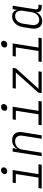

<svg xmlns="http://www.w3.org/2000/svg" viewBox="1390 -2200 820 3640"><g transform="rotate(-90 1800.0 -380.0)"><path d="M374 -653C413 -653 441 -675 447 -711C452 -747 431 -770 393 -770C354 -770 326 -747 320 -711C315 -675 335 -653 374 -653ZM45 0H497L506 -60H319L397 -550H157L148 -490H321L253 -60H54Z M659 0H725L781 -356C796 -448 856 -504 939 -504C1019 -504 1061 -451 1046 -358L989 0H1055L1114 -368C1132 -486 1073 -560 964 -560C884 -560 823 -521 796 -454L812 -550H746Z M1574 -653C1613 -653 1641 -675 1647 -711C1652 -747 1631 -770 1593 -770C1554 -770 1526 -747 1520 -711C1515 -675 1535 -653 1574 -653ZM1245 0H1697L1706 -60H1519L1597 -550H1357L1348 -490H1521L1453 -60H1254Z M1854 0H2258L2268 -60H1938L2323 -486L2333 -550H1949L1940 -490H2246L1864 -64Z M2774 -653C2813 -653 2841 -675 2847 -711C2852 -747 2831 -770 2793 -770C2754 -770 2726 -747 2720 -711C2715 -675 2735 -653 2774 -653ZM2445 0H2897L2906 -60H2719L2797 -550H2557L2548 -490H2721L2653 -60H2454Z M3217 10C3298 10 3365 -36 3390 -108C3380 -45 3415 0 3477 0H3524L3533 -60H3488C3457 -60 3438 -81 3443 -114L3512 -550H3446L3432 -457C3425 -520 3379 -560 3308 -560C3208 -560 3126 -478 3106 -358L3080 -191C3061 -72 3117 10 3217 10ZM3244 -47C3171 -47 3133 -103 3147 -193L3172 -356C3186 -446 3242 -503 3317 -503C3391 -503 3429 -446 3415 -356L3390 -193C3375 -103 3319 -47 3244 -47Z"/></g></svg>

Font: JetBrains Mono ExtraLight
Style: Italic
Weight: 240
Italic angle: -9°
Monospace: yes
Designer: Philipp Nurullin, Konstantin Bulenkov
Foundry: JetBrains
Version: Version 2.305